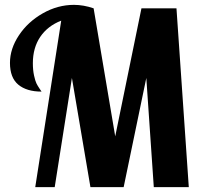

<svg xmlns="http://www.w3.org/2000/svg" viewBox="-20 -770 828 790"><path d="M205.1 0H125L231.9 -685.1Q175.8 -663.1 145.5 -618.2Q115.2 -573.2 115.2 -509.8Q115.2 -481.4 120.1 -459.2Q125 -437 129.9 -427Q134.8 -417 142.3 -406Q149.9 -395 150.9 -393.1Q89.8 -393.1 55.4 -421.6Q21 -450.2 21 -511.2Q21 -569.3 57.9 -624.8Q94.7 -680.2 156 -715.1Q217.3 -750 284.2 -750Q323.7 -750 365.2 -735.8L454.1 -209L562 -735.8H706.1L756.8 0H612.8L582 -449.2L488.8 0H352.1L275.9 -449.2Z"/></svg>

Font: Lobster Two
Style: Bold
Weight: 700
Designer: Pablo Impallari
Foundry: Pablo Impallari. www.impallari.com
Version: Version 1.006